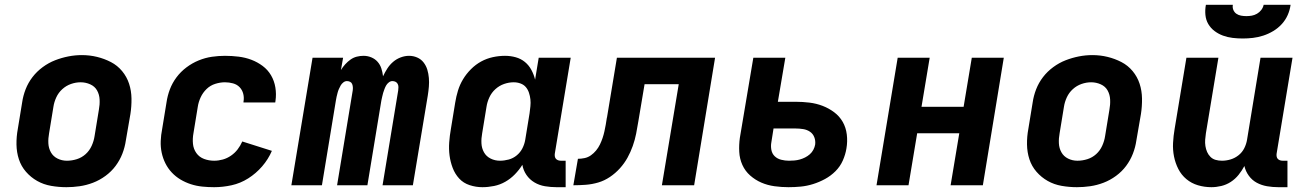

<svg xmlns="http://www.w3.org/2000/svg" viewBox="-20 -770 5440 798"><path d="M256 8Q224 8 192.5 2.5Q161 -3 134.5 -18Q108 -33 88 -56Q68 -79 58.5 -108Q49 -137 48.5 -169.5Q48 -202 54 -234L72 -344Q76 -372 86.5 -399Q97 -426 115 -449.5Q133 -473 157.5 -491Q182 -509 209 -519.5Q236 -530 264 -535.5Q292 -541 320 -541Q353 -541 383.5 -533.5Q414 -526 441 -512Q468 -498 487.5 -474.5Q507 -451 516.5 -422Q526 -393 526.5 -360.5Q527 -328 522 -296L503 -186Q499 -158 488.5 -131Q478 -104 460.5 -80.5Q443 -57 418.5 -39Q394 -21 366.5 -10.5Q339 0 311 4Q283 8 256 8ZM258 -102Q279 -102 299.5 -108.5Q320 -115 336 -129.5Q352 -144 361 -164Q370 -184 373 -204L391 -314Q395 -335 394 -356Q393 -377 383.5 -394Q374 -411 355 -419.5Q336 -428 315 -428Q295 -428 275 -421Q255 -414 239 -399.5Q223 -385 214 -365.5Q205 -346 202 -326L184 -216Q180 -195 181 -174.5Q182 -154 191.5 -137Q201 -120 219 -111Q237 -102 258 -102Z M870 8Q845 8 820.5 5.5Q796 3 773 -4.5Q750 -12 730 -24Q710 -36 694 -53Q678 -70 667.5 -91Q657 -112 652 -135.5Q647 -159 648 -184Q649 -209 654 -234L672 -344Q676 -372 686 -398.5Q696 -425 713.5 -448.5Q731 -472 755 -490Q779 -508 806 -519Q833 -530 860.5 -534Q888 -538 915 -538Q944 -538 972 -534.5Q1000 -531 1025 -521.5Q1050 -512 1071.5 -496Q1093 -480 1106.5 -457Q1120 -434 1124.5 -406.5Q1129 -379 1125 -351Q1125 -349 1124.5 -347.5Q1124 -346 1124 -344H992Q992 -345 992 -345.5Q992 -346 992 -347Q995 -364 991 -380Q987 -396 976 -407.5Q965 -419 948.5 -423.5Q932 -428 915 -428Q895 -428 874.5 -421.5Q854 -415 838.5 -400Q823 -385 814 -365.5Q805 -346 802 -326L784 -216Q780 -194 782 -172.5Q784 -151 796 -134Q808 -117 828 -109.5Q848 -102 870 -102Q888 -102 906 -107Q924 -112 940 -123Q956 -134 967.5 -149Q979 -164 987 -182L1110 -143Q1095 -108 1069.5 -78.5Q1044 -49 1011.5 -28.5Q979 -8 942.5 0Q906 8 870 8Z M1191 0 1279 -530H1406L1397 -479Q1405 -492 1415 -503Q1425 -514 1437 -522.5Q1449 -531 1463 -534.5Q1477 -538 1491 -538Q1508 -538 1523.5 -531.5Q1539 -525 1549.5 -513Q1560 -501 1565 -485.5Q1570 -470 1572 -453Q1580 -470 1590 -485.5Q1600 -501 1614 -513Q1628 -525 1645.5 -531.5Q1663 -538 1680 -538Q1698 -538 1714 -531Q1730 -524 1740.5 -510.5Q1751 -497 1756 -480.5Q1761 -464 1762.5 -446Q1764 -428 1762.5 -410Q1761 -392 1758 -373L1696 0H1570L1635 -394Q1636 -401 1636 -408Q1636 -415 1633 -421Q1630 -427 1624 -430Q1618 -433 1611 -433Q1603 -433 1596 -427.5Q1589 -422 1585 -415Q1581 -408 1578 -400Q1575 -392 1572.5 -384Q1570 -376 1568.5 -368Q1567 -360 1565 -352L1507 0H1381L1446 -394Q1447 -401 1446.5 -408Q1446 -415 1443.5 -421Q1441 -427 1435 -430Q1429 -433 1422 -433Q1414 -433 1407 -427.5Q1400 -422 1396 -415Q1392 -408 1388.5 -400Q1385 -392 1383 -384Q1381 -376 1379 -368Q1377 -360 1376 -352L1318 0Z M1985 8Q1958 8 1932 -0.5Q1906 -9 1888.5 -28Q1871 -47 1861.5 -72Q1852 -97 1848.5 -123.5Q1845 -150 1847 -178Q1849 -206 1854 -234L1872 -344Q1876 -369 1883.5 -393.5Q1891 -418 1904.5 -440.5Q1918 -463 1937.5 -482.5Q1957 -502 1980 -514.5Q2003 -527 2028.5 -532.5Q2054 -538 2079 -538Q2102 -538 2123.5 -532Q2145 -526 2161.5 -512.5Q2178 -499 2188.5 -479.5Q2199 -460 2204 -439L2219 -530H2352L2286 -132Q2285 -126 2286 -120Q2287 -114 2290.5 -110Q2294 -106 2299.5 -104Q2305 -102 2311 -102H2331V8H2293Q2269 8 2245 4Q2221 0 2201 -12Q2181 -24 2168 -43Q2155 -62 2151 -85Q2138 -64 2120 -45.5Q2102 -27 2080 -14.5Q2058 -2 2033.5 3Q2009 8 1985 8ZM2058 -102Q2076 -102 2094.5 -107Q2113 -112 2128 -124.5Q2143 -137 2151.5 -154Q2160 -171 2163 -189L2181 -299Q2183 -314 2184.5 -328.5Q2186 -343 2184.5 -357Q2183 -371 2178.5 -384.5Q2174 -398 2165.5 -408Q2157 -418 2143.5 -423Q2130 -428 2115 -428Q2095 -428 2075 -421Q2055 -414 2039 -399.5Q2023 -385 2014 -365.5Q2005 -346 2002 -326L1984 -216Q1980 -195 1981 -174.5Q1982 -154 1991.5 -137Q2001 -120 2019 -111Q2037 -102 2058 -102Z M2363 0 2382 -110Q2396 -110 2410 -113Q2424 -116 2436 -124.5Q2448 -133 2457.5 -144.5Q2467 -156 2473.5 -169.5Q2480 -183 2484.5 -196.5Q2489 -210 2492 -223.5Q2495 -237 2497.5 -251Q2500 -265 2502 -279Q2502 -279 2502 -279.5Q2502 -280 2502 -280L2503 -282Q2503 -282 2503 -282.5Q2503 -283 2503 -283L2544 -530H2952L2865 0H2731L2801 -420H2659L2633 -265Q2629 -240 2624 -214.5Q2619 -189 2610 -163.5Q2601 -138 2588 -114.5Q2575 -91 2556.5 -70.5Q2538 -50 2515 -34.5Q2492 -19 2466.5 -11.5Q2441 -4 2415 -2Q2389 0 2363 0Z M3257 8Q3228 8 3199 4Q3170 0 3144.5 -11Q3119 -22 3098 -40.5Q3077 -59 3065.5 -84.5Q3054 -110 3052.5 -139Q3051 -168 3055 -197L3111 -530H3244L3213 -347H3286Q3316 -347 3344.5 -343.5Q3373 -340 3399 -330Q3425 -320 3447 -303.5Q3469 -287 3482.5 -263.5Q3496 -240 3499.5 -211Q3503 -182 3498 -153Q3494 -128 3483 -103Q3472 -78 3452.5 -58.5Q3433 -39 3409 -26Q3385 -13 3359.5 -5Q3334 3 3308.5 5.5Q3283 8 3257 8ZM3259 -102Q3271 -102 3282 -103Q3293 -104 3304 -107Q3315 -110 3326 -115.5Q3337 -121 3346 -129Q3355 -137 3360.5 -147.5Q3366 -158 3368 -169Q3370 -185 3364.5 -199.5Q3359 -214 3346.5 -222.5Q3334 -231 3318 -233.5Q3302 -236 3286 -236H3195L3186 -179Q3183 -163 3186 -147Q3189 -131 3200 -120.5Q3211 -110 3227 -106Q3243 -102 3259 -102Z M3623 0 3711 -530H3844L3810 -326H3985L4019 -530H4152L4065 0H3931L3967 -216H3792L3756 0Z M4456 8Q4424 8 4392.5 2.5Q4361 -3 4334.5 -18Q4308 -33 4288 -56Q4268 -79 4258.5 -108Q4249 -137 4248.5 -169.5Q4248 -202 4254 -234L4272 -344Q4276 -372 4286.5 -399Q4297 -426 4315 -449.5Q4333 -473 4357.5 -491Q4382 -509 4409 -519.5Q4436 -530 4464 -535.5Q4492 -541 4520 -541Q4553 -541 4583.5 -533.5Q4614 -526 4641 -512Q4668 -498 4687.5 -474.5Q4707 -451 4716.5 -422Q4726 -393 4726.5 -360.5Q4727 -328 4722 -296L4703 -186Q4699 -158 4688.5 -131Q4678 -104 4660.5 -80.5Q4643 -57 4618.5 -39Q4594 -21 4566.5 -10.5Q4539 0 4511 4Q4483 8 4456 8ZM4458 -102Q4479 -102 4499.5 -108.5Q4520 -115 4536 -129.5Q4552 -144 4561 -164Q4570 -184 4573 -204L4591 -314Q4595 -335 4594 -356Q4593 -377 4583.5 -394Q4574 -411 4555 -419.5Q4536 -428 4515 -428Q4495 -428 4475 -421Q4455 -414 4439 -399.5Q4423 -385 4414 -365.5Q4405 -346 4402 -326L4384 -216Q4380 -195 4381 -174.5Q4382 -154 4391.5 -137Q4401 -120 4419 -111Q4437 -102 4458 -102Z M5015 8Q4986 8 4959 0Q4932 -8 4911 -25.5Q4890 -43 4877.5 -67.5Q4865 -92 4859.5 -119.5Q4854 -147 4855.5 -176Q4857 -205 4862 -234L4911 -530H5044L4992 -216Q4990 -203 4989 -189.5Q4988 -176 4990 -163Q4992 -150 4997 -138.5Q5002 -127 5011 -118Q5020 -109 5032.5 -105.5Q5045 -102 5059 -102Q5077 -102 5095 -107.5Q5113 -113 5128 -125Q5143 -137 5151.5 -154Q5160 -171 5163 -189L5219 -530H5352L5286 -132Q5285 -126 5286 -120Q5287 -114 5290.5 -110Q5294 -106 5299.5 -104Q5305 -102 5311 -102H5331V8H5293Q5269 8 5246 4Q5223 0 5203.5 -10.5Q5184 -21 5170.5 -39.5Q5157 -58 5152 -80Q5142 -61 5128 -43.5Q5114 -26 5095.5 -14Q5077 -2 5056 3Q5035 8 5015 8ZM5145 -610Q5124 -610 5103 -612.5Q5082 -615 5063 -622Q5044 -629 5028 -641Q5012 -653 5002 -670Q4992 -687 4990 -708Q4988 -729 4992 -750H5104Q5102 -739 5106 -729Q5110 -719 5118.5 -713Q5127 -707 5138 -705Q5149 -703 5160 -703Q5172 -703 5183 -705Q5194 -707 5204.5 -713Q5215 -719 5222.5 -729Q5230 -739 5232 -750H5344Q5341 -728 5332 -707.5Q5323 -687 5307.5 -670Q5292 -653 5272 -641Q5252 -629 5230.5 -622Q5209 -615 5187.5 -612.5Q5166 -610 5145 -610Z"/></svg>

Font: Iosevka Curly XBdEx
Style: Italic
Weight: 800
Width: 7
Italic angle: -9°
Monospace: yes
Designer: Belleve Invis
Foundry: Belleve Invis
Version: Version 11.1.0; ttfautohint (v1.8.3)